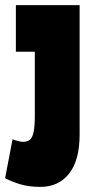

<svg xmlns="http://www.w3.org/2000/svg" viewBox="-20 -720 351 750"><path d="M0 -24 29 -176Q39 -172 50.5 -169Q62 -166 69 -166Q86 -166 96 -173.5Q106 -181 111 -203Q116 -225 116 -268V-518H42V-700H291V-195Q291 -94 250 -42Q209 10 138 10Q92 10 58 -0.5Q24 -11 0 -24Z"/></svg>

Font: Georama ExtraCondensed Black
Style: Regular
Weight: 900
Width: 2
Designer: Jean-Baptiste Levee
Foundry: Production Type
Version: Version 1.000